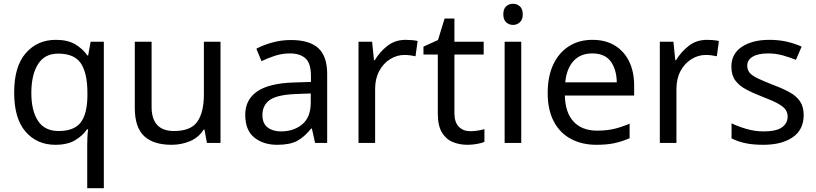

<svg xmlns="http://www.w3.org/2000/svg" viewBox="-20 -757 4322 1017"><path d="M442 11Q442 -7 443 -31Q444 -55 447 -72H441Q418 -38 377.5 -14Q337 10 273 10Q176 10 115.5 -59.5Q55 -129 55 -267Q55 -405 116.5 -475.5Q178 -546 276 -546Q339 -546 379 -522Q419 -498 443 -463H447L460 -536H530V240H442ZM290 -63Q373 -63 407.5 -108.5Q442 -154 443 -248V-266Q443 -368 409 -420.5Q375 -473 288 -473Q216 -473 181 -416.5Q146 -360 146 -265Q146 -170 181.5 -116.5Q217 -63 290 -63Z M1148 -536V0H1076L1063 -71H1059Q1033 -29 987 -9.5Q941 10 889 10Q792 10 743 -36.5Q694 -83 694 -185V-536H783V-191Q783 -63 902 -63Q991 -63 1025.5 -113Q1060 -163 1060 -257V-536Z M1521 -545Q1619 -545 1666 -502Q1713 -459 1713 -365V0H1649L1632 -76H1628Q1593 -32 1554.5 -11Q1516 10 1448 10Q1375 10 1327 -28.5Q1279 -67 1279 -149Q1279 -229 1342 -272.5Q1405 -316 1536 -320L1627 -323V-355Q1627 -422 1598 -448Q1569 -474 1516 -474Q1474 -474 1436 -461.5Q1398 -449 1365 -433L1338 -499Q1373 -518 1421 -531.5Q1469 -545 1521 -545ZM1547 -259Q1447 -255 1408.5 -227Q1370 -199 1370 -148Q1370 -103 1397.5 -82Q1425 -61 1468 -61Q1536 -61 1581 -98.5Q1626 -136 1626 -214V-262Z M2129 -546Q2144 -546 2161.5 -544.5Q2179 -543 2192 -540L2181 -459Q2168 -462 2152.5 -464Q2137 -466 2123 -466Q2082 -466 2046 -443.5Q2010 -421 1988.5 -380.5Q1967 -340 1967 -286V0H1879V-536H1951L1961 -438H1965Q1991 -482 2032 -514Q2073 -546 2129 -546Z M2471 -62Q2491 -62 2512 -65.5Q2533 -69 2546 -73V-6Q2532 1 2506 5.5Q2480 10 2456 10Q2414 10 2378.5 -4.5Q2343 -19 2321 -55Q2299 -91 2299 -156V-468H2223V-510L2300 -545L2335 -659H2387V-536H2542V-468H2387V-158Q2387 -109 2410.5 -85.5Q2434 -62 2471 -62Z M2698 -737Q2718 -737 2733.5 -723.5Q2749 -710 2749 -681Q2749 -653 2733.5 -639Q2718 -625 2698 -625Q2676 -625 2661 -639Q2646 -653 2646 -681Q2646 -710 2661 -723.5Q2676 -737 2698 -737ZM2741 -536V0H2653V-536Z M3118 -546Q3187 -546 3236.5 -516Q3286 -486 3312.5 -431.5Q3339 -377 3339 -304V-251H2972Q2974 -160 3018.5 -112.5Q3063 -65 3143 -65Q3194 -65 3233.5 -74.5Q3273 -84 3315 -102V-25Q3274 -7 3234 1.5Q3194 10 3139 10Q3063 10 3004.5 -21Q2946 -52 2913.5 -113.5Q2881 -175 2881 -264Q2881 -352 2910.5 -415Q2940 -478 2993.5 -512Q3047 -546 3118 -546ZM3117 -474Q3054 -474 3017.5 -433.5Q2981 -393 2974 -321H3247Q3246 -389 3215 -431.5Q3184 -474 3117 -474Z M3725 -546Q3740 -546 3757.5 -544.5Q3775 -543 3788 -540L3777 -459Q3764 -462 3748.5 -464Q3733 -466 3719 -466Q3678 -466 3642 -443.5Q3606 -421 3584.5 -380.5Q3563 -340 3563 -286V0H3475V-536H3547L3557 -438H3561Q3587 -482 3628 -514Q3669 -546 3725 -546Z M4237 -148Q4237 -70 4179 -30Q4121 10 4023 10Q3967 10 3926.5 1Q3886 -8 3855 -24V-104Q3887 -88 3932.5 -74.5Q3978 -61 4025 -61Q4092 -61 4122 -82.5Q4152 -104 4152 -140Q4152 -160 4141 -176Q4130 -192 4101.5 -208Q4073 -224 4020 -244Q3968 -264 3931 -284Q3894 -304 3874 -332Q3854 -360 3854 -404Q3854 -472 3909.5 -509Q3965 -546 4055 -546Q4104 -546 4146.5 -536.5Q4189 -527 4226 -510L4196 -440Q4162 -454 4125 -464Q4088 -474 4049 -474Q3995 -474 3966.5 -456.5Q3938 -439 3938 -409Q3938 -387 3951 -371.5Q3964 -356 3994.5 -341.5Q4025 -327 4076 -307Q4127 -288 4163 -268Q4199 -248 4218 -219.5Q4237 -191 4237 -148Z"/></svg>

Font: Noto Sans Tifinagh Air
Style: Regular
Weight: 400
Designer: JamraPatel
Foundry: JamraPatel LLC
Version: Version 2.006; ttfautohint (v1.8.4.7-5d5b)